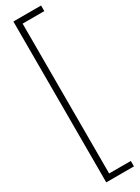

<svg xmlns="http://www.w3.org/2000/svg" viewBox="-284 -926 827 1134"><g transform="rotate(-30 129.5 -358.5)"><path d="M249 152.8V189.9H60.1V-907.2H249V-869.1H101.1V152.8Z"/></g></svg>

Font: Sinkin Sans 200 X Light
Style: Regular
Weight: 200
Designer: Keith Bates
Foundry: K-Type
Version: Sinkin Sans (version 1.0)  by Keith Bates   •   © 2014   www